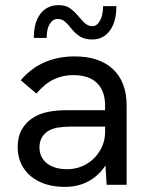

<svg xmlns="http://www.w3.org/2000/svg" viewBox="-20 -721 580 749"><path d="M396 0 390 -99V-309Q390 -366 358.5 -397Q327 -428 265 -428Q225 -428 190 -411.5Q155 -395 122 -356L61 -408Q102 -456 155 -478.5Q208 -501 271 -501Q368 -501 421 -451Q474 -401 474 -309V0ZM233 8Q177 8 135.5 -11.5Q94 -31 71.5 -66Q49 -101 49 -147Q49 -188 65.5 -216.5Q82 -245 108 -261Q134 -278 167.5 -284.5Q201 -291 238 -291H398V-227H250Q228 -227 204 -223Q180 -219 162 -206Q149 -196 141.5 -181Q134 -166 134 -146Q134 -107 163 -84Q192 -61 241 -61Q282 -61 315.5 -80Q349 -99 369.5 -132.5Q390 -166 390 -208L425 -172Q419 -119 393 -78Q367 -37 326.5 -14.5Q286 8 233 8ZM340 -567Q310 -567 291.5 -579Q273 -591 260.5 -607Q248 -623 235.5 -635Q223 -647 205 -647Q186 -647 174 -627.5Q162 -608 162 -573H112Q112 -634 138 -667.5Q164 -701 209 -701Q236 -701 253.5 -688.5Q271 -676 284 -660Q297 -644 310 -631.5Q323 -619 341 -619Q358 -619 370 -640Q382 -661 382 -697H434Q434 -636 408.5 -601.5Q383 -567 340 -567Z"/></svg>

Font: Hanken Grotesk
Style: Regular
Weight: 400
Designer: Alfredo Marco Pradil
Foundry: Hanken Design Co.
Version: Version 3.013